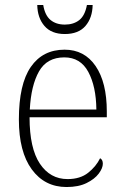

<svg xmlns="http://www.w3.org/2000/svg" viewBox="-20 -743 499 773"><path d="M248 10Q160 10 108 -61Q56 -132 56 -262Q56 -404 104 -473.5Q152 -543 240 -543Q320 -543 365 -477Q410 -411 410 -294V-271H99Q99 -146 140.5 -84Q182 -22 252 -22Q303 -22 335 -47.5Q367 -73 383 -106Q394 -100 394 -84Q394 -66 377.5 -44Q361 -22 328.5 -6Q296 10 248 10ZM368 -302Q367 -395 335.5 -453.5Q304 -512 239 -512Q169 -512 137 -455.5Q105 -399 100 -302ZM241 -606Q187 -606 159 -638.5Q131 -671 130 -723H154Q161 -681 183.5 -662.5Q206 -644 241 -644Q276 -644 299 -662Q322 -680 330 -723H353Q352 -671 324 -638.5Q296 -606 241 -606Z"/></svg>

Font: Noto Serif SemiCondensed ExtraLight
Style: Regular
Weight: 200
Width: 4
Designer: Monotype Design Team
Foundry: Monotype Imaging Inc.
Version: Version 2.014